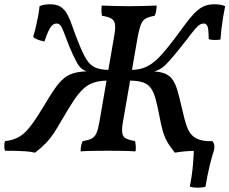

<svg xmlns="http://www.w3.org/2000/svg" viewBox="-53 -705 1073 898"><path d="M765 9Q742 -19 729 -42Q716 -65 708 -93.5Q700 -122 692 -165Q683 -212 674.5 -243Q666 -274 652.5 -293Q639 -312 615 -320Q591 -328 551 -328L558 -378Q589 -378 613 -385.5Q637 -393 659 -409Q681 -425 704 -451Q727 -477 755 -513Q787 -555 810.5 -587.5Q834 -620 854.5 -641.5Q875 -663 897 -674Q919 -685 949 -685Q962 -685 976.5 -683Q991 -681 1000 -676Q995 -651 990.5 -624.5Q986 -598 983 -572Q980 -546 978 -520Q967 -518 950.5 -518Q934 -518 923 -522Q923 -569 917.5 -582Q912 -595 900 -595Q886 -595 873 -583.5Q860 -572 841 -546.5Q822 -521 788 -479Q758 -441 738 -419Q718 -397 703.5 -387Q689 -377 675.5 -373Q662 -369 644 -367L638 -372Q683 -372 709.5 -364Q736 -356 751.5 -336Q767 -316 777 -281.5Q787 -247 799 -194Q810 -144 821.5 -112Q833 -80 855 -64Q877 -48 917 -45Q918 -34 915 -22Q912 -10 907 0Q881 0 857.5 0.5Q834 1 811 3Q788 5 765 9ZM111 9Q88 4 65 2.5Q42 1 18.5 0.5Q-5 0 -30 0Q-33 -11 -33 -22.5Q-33 -34 -30 -45Q0 -48 23.5 -58.5Q47 -69 66 -88Q85 -107 104.5 -135Q124 -163 147 -201Q179 -255 202 -288.5Q225 -322 247.5 -340Q270 -358 300 -365Q330 -372 375 -372V-367Q352 -370 336.5 -378.5Q321 -387 307 -411.5Q293 -436 271 -488Q255 -529 246.5 -552Q238 -575 230.5 -585Q223 -595 211 -595Q196 -595 183.5 -577.5Q171 -560 155 -511Q139 -514 125 -519Q111 -524 102 -532Q109 -555 115 -580.5Q121 -606 125.5 -630.5Q130 -655 132 -676Q142 -681 155.5 -683Q169 -685 181 -685Q213 -685 231.5 -672.5Q250 -660 262.5 -636.5Q275 -613 286.5 -579Q298 -545 316 -501Q334 -456 350.5 -428.5Q367 -401 392 -389.5Q417 -378 458 -378L452 -328Q413 -328 385 -318.5Q357 -309 334.5 -287.5Q312 -266 289 -230.5Q266 -195 235 -142Q215 -107 199 -82.5Q183 -58 163 -37Q143 -16 111 9ZM482 -542Q488 -576 484.5 -593.5Q481 -611 466.5 -619Q452 -627 424 -631Q422 -642 421.5 -654Q421 -666 423 -679Q452 -678 484 -677Q516 -676 550 -676Q583 -676 615.5 -677Q648 -678 680 -679Q679 -666 677.5 -654Q676 -642 670 -631Q645 -627 630 -619Q615 -611 607 -592.5Q599 -574 592 -538L522 -135Q516 -101 519 -82.5Q522 -64 536.5 -57Q551 -50 579 -45Q581 -35 582 -22.5Q583 -10 581 3Q549 1 517 0.5Q485 0 453 0Q420 0 385.5 0.5Q351 1 324 3Q324 -11 326.5 -23.5Q329 -36 334 -45Q360 -49 375 -56.5Q390 -64 398 -82Q406 -100 412 -135ZM835 168Q845 117 849.5 65.5Q854 14 854 -27L877 -45H941Q954 -28 948 -3Q938 27 927.5 70.5Q917 114 908 168Q892 173 871.5 173Q851 173 835 168Z"/></svg>

Font: Vollkorn Medium
Style: Italic
Weight: 500
Italic angle: -11°
Designer: Friedrich Althausen
Foundry: Friedrich Althausen
Version: Version 5.000